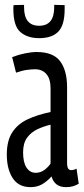

<svg xmlns="http://www.w3.org/2000/svg" viewBox="-20 -760 344 790"><path d="M8 -124Q8 -181 30.5 -215.5Q53 -250 93.5 -269Q134 -288 188 -299V-398Q188 -435 171 -455Q154 -475 124 -475Q111 -475 91.5 -472.5Q72 -470 46 -461L30 -525Q56 -535 83 -540.5Q110 -546 131 -546Q199 -546 227.5 -508Q256 -470 256 -401V-91Q256 -73 260.5 -66.5Q265 -60 272 -60Q284 -60 295 -66L304 -4Q292 3 280 6.5Q268 10 252 10Q227 10 212.5 -1.5Q198 -13 192 -34Q174 -14 153.5 -2Q133 10 106 10Q56 10 32 -27.5Q8 -65 8 -124ZM75 -133Q75 -92 89 -70.5Q103 -49 127 -49Q147 -49 163 -61Q179 -73 188 -87V-247Q159 -240 133.5 -228Q108 -216 91.5 -193.5Q75 -171 75 -133ZM141 -603Q93 -603 64 -628Q35 -653 35 -722Q35 -726 35 -730Q35 -734 36 -739L79 -740V-730Q79 -654 141 -654Q203 -654 203 -730V-740L246 -739Q246 -734 246 -730Q246 -726 246 -722Q246 -657 220 -630Q194 -603 141 -603Z"/></svg>

Font: Georama ExtraCondensed
Style: Regular
Weight: 400
Width: 2
Designer: Jean-Baptiste Levee
Foundry: Production Type
Version: Version 1.000